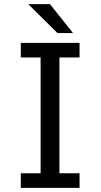

<svg xmlns="http://www.w3.org/2000/svg" viewBox="-20 -907 490 927"><path d="M364.1 -629.4H266.9V-70.6H364.1V0H80.4V-70.6H176.1V-629.4H80.4V-700H364.1ZM332.4 -747.5H257.3L116.4 -887.1H221.1Z"/></svg>

Font: League Mono Thin Condensed
Style: Regular
Weight: 100
Width: 1
Designer: Tyler Finck
Foundry: The League of Moveable Type / Tyler Finck
Version: Version 2.300;RELEASE